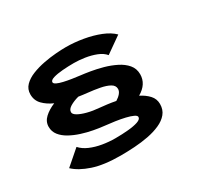

<svg xmlns="http://www.w3.org/2000/svg" viewBox="-160 -943 1378 1289"><g transform="rotate(-30 528.5 -298.5)"><path d="M436 109Q306 109 221.8 80.8Q137.5 52.5 92 9L206 -90Q231.5 -61.5 272.8 -43.8Q314 -26 363.2 -17.8Q412.5 -9.5 462 -9.5Q514 -9.5 561 -13.8Q608 -18 637.5 -28.2Q667 -38.5 667 -56Q667 -67.5 646.2 -77.2Q625.5 -87 591.5 -95Q557.5 -103 516.5 -109Q475.5 -115 435.5 -119Q401.5 -122.5 358.8 -130.5Q316 -138.5 272.8 -152.2Q229.5 -166 192.8 -186.2Q156 -206.5 133.8 -234.5Q111.5 -262.5 111.5 -299.5Q111.5 -340 143 -369.2Q174.5 -398.5 223 -418.5Q176 -439 145 -470.8Q114 -502.5 114 -549.5Q114 -590 141.2 -617.8Q168.5 -645.5 212 -662.8Q255.5 -680 305 -689.5Q354.5 -699 400.2 -702.5Q446 -706 477 -706Q543.5 -706 611.5 -694.2Q679.5 -682.5 736.2 -659.8Q793 -637 826.5 -603.5L701.5 -515.5Q679.5 -542 640 -557.5Q600.5 -573 555.5 -579.8Q510.5 -586.5 472 -586.5Q427.5 -586.5 384 -583Q340.5 -579.5 311.8 -570.8Q283 -562 283 -546.5Q283 -536 300.8 -527.5Q318.5 -519 346.8 -512.5Q375 -506 407.5 -501Q440 -496 469.5 -492.5Q497.5 -489.5 541.5 -482.2Q585.5 -475 633.5 -461.8Q681.5 -448.5 724.2 -427.2Q767 -406 793.8 -374.5Q820.5 -343 820.5 -299Q820.5 -223 742 -177.5Q783 -157 809.5 -128.2Q836 -99.5 836 -59.5Q836 -15.5 811.2 14.5Q786.5 44.5 744.2 63.2Q702 82 650 92Q598 102 542.5 105.5Q487 109 436 109ZM472 -240Q497 -237.5 528 -233.8Q559 -230 592 -223.5Q615 -237.5 628.8 -254.2Q642.5 -271 642.5 -288Q642.5 -315 614.8 -330.5Q587 -346 543.2 -354.2Q499.5 -362.5 450.5 -367.5Q435.5 -369 419 -371.2Q402.5 -373.5 385 -376Q346 -365.5 318.2 -348.8Q290.5 -332 290.5 -310Q290.5 -294 315 -279.8Q339.5 -265.5 380.5 -254.8Q421.5 -244 472 -240Z"/></g></svg>

Font: Trispace Expanded
Style: Bold
Weight: 700
Width: 7
Designer: Tyler Finck
Foundry: Etcetera Type Company
Version: Version 1.210; ttfautohint (v1.8.3)